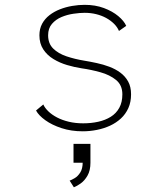

<svg xmlns="http://www.w3.org/2000/svg" viewBox="-20 -532 690 794"><path d="M322 11Q274.5 11 234.8 -2Q195 -15 167.5 -34.8Q140 -54.5 129 -75L159 -100Q165.5 -85.5 180 -71.5Q194.5 -57.5 216 -46.2Q237.5 -35 264.8 -28.5Q292 -22 324 -22Q357 -22 386.2 -28.5Q415.5 -35 438 -49Q460.5 -63 473.2 -86Q486 -109 486 -142Q486 -180 460 -201.2Q434 -222.5 395.2 -233.2Q356.5 -244 317.5 -249.5Q288 -254 257.5 -263Q227 -272 201 -287.8Q175 -303.5 159 -327.8Q143 -352 143 -386Q143 -413 154.2 -433.8Q165.5 -454.5 184.5 -469.2Q203.5 -484 227.8 -493.5Q252 -503 278.5 -507.5Q305 -512 330 -512Q374 -512 409.5 -498.8Q445 -485.5 469 -465.5Q493 -445.5 502 -425L472 -404Q465 -420.5 451.2 -434Q437.5 -447.5 418.8 -457.8Q400 -468 377.5 -473.5Q355 -479 330 -479Q310 -479 284 -475.2Q258 -471.5 234.2 -461.5Q210.5 -451.5 194.8 -433.2Q179 -415 179 -386Q179 -352 200 -331.2Q221 -310.5 255.2 -299Q289.5 -287.5 329 -281Q353.5 -277 380.2 -271.2Q407 -265.5 432.2 -256Q457.5 -246.5 477.8 -231.5Q498 -216.5 510 -194.8Q522 -173 522 -142Q522 -110 510.8 -85Q499.5 -60 480 -42Q460.5 -24 435 -12.2Q409.5 -0.5 380.5 5.2Q351.5 11 322 11ZM285.5 242.5 268 215Q276.5 212 289.2 204.5Q302 197 312 181.2Q322 165.5 322 138.5L354 141Q354 173 342 194Q330 215 313.8 226.5Q297.5 238 285.5 242.5ZM284 141V63H354V141Z"/></svg>

Font: Trispace Thin Thin
Style: Regular
Weight: 250
Version: Version 1.210